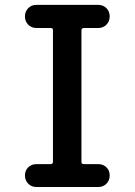

<svg xmlns="http://www.w3.org/2000/svg" viewBox="-20 -750 540 770"><path d="M183.6 -91.8Q191.4 -91.8 192.4 -100.6V-628.9Q192.4 -637.7 183.6 -637.7H126Q106.4 -637.7 93.3 -650.9Q80.1 -664.1 80.1 -684.1Q80.1 -704.1 93.3 -717.3Q106.4 -730.5 126 -730.5H374Q393.6 -730.5 406.7 -717.3Q419.9 -704.1 419.9 -684.1Q419.9 -664.1 406.7 -650.9Q393.6 -637.7 374 -637.7H316.4Q307.6 -637.7 306.6 -628.9V-100.6Q306.6 -91.8 316.4 -91.8H374Q393.6 -91.8 406.7 -79.1Q419.9 -66.4 419.9 -46.4Q419.9 -26.4 406.7 -13.2Q393.6 0 374 0H126Q106.4 0 93.3 -13.2Q80.1 -26.4 80.1 -46.4Q80.1 -66.4 93.3 -79.1Q106.4 -91.8 126 -91.8Z"/></svg>

Font: Rounded Mgen+ 1m medium
Style: Regular
Weight: 500
Designer: [Source Han Sans]
Ryoko NISHIZUKA  (kana & ideographs); Paul D. Hunt (Latin, Greek & Cyrillic); Wenlong ZHANG  (bopomofo
Version: Version 1.059.20150602